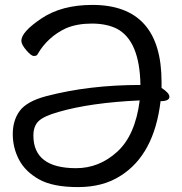

<svg xmlns="http://www.w3.org/2000/svg" viewBox="-20 -738 743 782"><path d="M290 -53Q384 -53 457.5 -120Q531 -187 549 -329Q349 -320 218 -282Q158 -265 137 -244.5Q116 -224 116 -186Q116 -53 290 -53ZM298 24Q195 24 139 -7.5Q83 -39 57.5 -87.5Q32 -136 32 -192Q32 -248 60.5 -286.5Q89 -325 167 -346Q342 -392 552 -392Q549 -572 456 -621Q414 -642 354 -642Q294 -642 249 -623Q174 -588 133 -517Q130 -510 118 -510Q107 -510 87 -533.5Q67 -557 67 -572Q67 -608 149 -663Q231 -718 356 -718Q638 -718 638 -404V-380Q670 -359 670 -344Q670 -326 634 -326Q608 -108 471 -22Q400 24 298 24Z"/></svg>

Font: LXGW WenKai Lite
Style: Bold
Weight: 700
Designer: LXGW / Fontworks Inc.
Foundry: LXGW / Fontworks Inc.
Version: Version 1.330;April 28, 2024